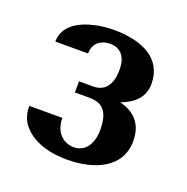

<svg xmlns="http://www.w3.org/2000/svg" viewBox="-82 -793 536 551"><g transform="rotate(20 186.0 -518.0)"><path d="M23 -428C23 -408 28 -390 37 -377C62 -340 113 -320 177 -320C259 -320 338 -352 338 -435C338 -489 308 -516 265 -527C300 -540 331 -563 331 -607C331 -687 260 -716 177 -716C157 -716 138 -714 121 -710C74 -700 30 -675 30 -627H130C130 -662 157 -675 180 -675C208 -675 231 -659 231 -614C231 -564 209 -543 176 -543H133V-509H176C213 -509 238 -494 238 -433C238 -386 215 -360 183 -360C154 -360 124 -381 124 -428Z"/></g></svg>

Font: Aerodynamic
Style: Regular
Weight: 500
Designer: Google
Version: Version 2.000980; 2014